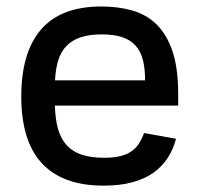

<svg xmlns="http://www.w3.org/2000/svg" viewBox="-20 -573 627 604"><path d="M46.9 -269.2Q46.9 -408.4 109.4 -480.5Q171.9 -552.6 299 -552.6Q351.9 -552.6 396.3 -540Q440.7 -527.3 472.7 -496.1Q504.6 -464.8 522.5 -411.9Q540.5 -359 540.5 -278.4V-240.8H152.7Q153.8 -197.4 162.8 -166.4Q171.9 -135.3 190.5 -115.4Q209.2 -95.5 237.9 -86.1Q266.7 -76.7 307.5 -76.7Q337 -76.7 357.6 -81.7Q378.2 -86.6 392.6 -96.4Q407 -106.2 416.5 -120.7Q426.1 -135.3 433.2 -154.5L533.7 -136.4Q524.9 -103 507.3 -75.8Q489.7 -48.7 462.2 -29.3Q434.7 -9.9 396.1 0.5Q357.6 11 306.5 11Q239.3 11 190.5 -7.5Q141.7 -25.9 109.7 -61.6Q77.8 -97.3 62.3 -149.5Q46.9 -201.7 46.9 -269.2ZM153.1 -320.3H436.4Q436.4 -358.3 429.2 -385.7Q421.9 -413 405.5 -430.6Q389.2 -448.2 363.3 -456.5Q337.4 -464.8 299.7 -464.8Q260.7 -464.8 233.5 -455.6Q206.3 -446.4 188.9 -428.3Q171.5 -410.2 163.2 -383.2Q154.8 -356.2 153.1 -320.3Z"/></svg>

Font: Cannonade Med
Style: Regular
Weight: 500
Designer: Rasmus Andersson
Foundry: rsms
Version: Version 3.012;git-f93a4a705